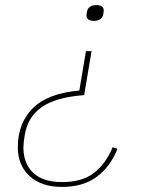

<svg xmlns="http://www.w3.org/2000/svg" viewBox="-20 -541 640 755"><path d="M223 194Q143 194 96.5 151.5Q50 109 50 38Q50 -56 108.5 -115Q167 -174 292 -185L318 -340H340L311 -167Q201 -159 144.5 -120Q88 -81 77 -8Q75 3 73.5 17Q72 31 72 38Q72 102 110.5 138.5Q149 175 224 175Q303 175 349.5 139Q396 103 423 38L442 44Q415 113 361.5 153.5Q308 194 223 194ZM359 -521Q388 -521 388 -499Q388 -495 386 -485Q381 -459 349 -459Q320 -459 320 -481Q320 -485 322 -495Q327 -521 359 -521Z"/></svg>

Font: IBM Plex Mono Thin
Style: Italic
Weight: 100
Italic angle: -9°
Monospace: yes
Designer: Mike Abbink, Paul van der Laan, Pieter van Rosmalen
Foundry: Bold Monday
Version: Version 2.3